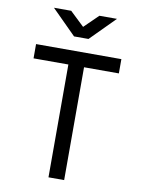

<svg xmlns="http://www.w3.org/2000/svg" viewBox="-101 -1018 802 1086"><g transform="rotate(10 300.0 -475.0)"><path d="M342 -810 481 -950H380L300 -872L218 -950H119L259 -810ZM345 0V-648H545V-730H55V-648H255V0Z"/></g></svg>

Font: Tekne LDO
Style: Regular
Weight: 400
Monospace: yes
Designer: Alessio Laiso, Mario Rullo, Paolo Rosset
Foundry: Alessio Laiso
Version: Version 1.000;hotconv 1.0.109;makeotfexe 2.5.65596